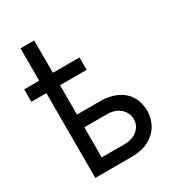

<svg xmlns="http://www.w3.org/2000/svg" viewBox="-189 -906 931 1019"><g transform="rotate(-30 276.5 -397.0)"><path d="M340.8 -519.5H177.7V-339.8H317.4Q378.4 -339.8 422.1 -318.6Q465.8 -297.4 488.3 -259.3Q510.7 -221.2 510.7 -171.9Q510.7 -123.5 488 -84.5Q465.3 -45.4 421.6 -22.7Q377.9 0 317.4 0H93.8V-519.5H2V-595.7H93.8V-793.9H177.7V-595.7H340.8ZM317.4 -77.1Q348.6 -77.1 373.5 -88.6Q398.4 -100.1 412.6 -120.8Q426.8 -141.6 426.8 -168Q426.8 -194.8 412.6 -216.3Q398.4 -237.8 373.5 -249.8Q348.6 -261.7 317.4 -261.7H177.7V-77.1Z"/></g></svg>

Font: Pretendard JP
Style: Regular
Weight: 400
Designer: Base glyphs from Inter by Rasmus Andersson; Hangeul glyphs from Noto Sans CJK(Source Han Sans) by Jang Soo-young and Kan
Foundry: Kil Hyung-jin
Version: Version 1.309